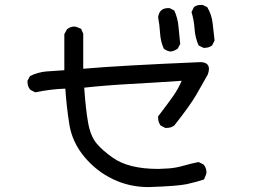

<svg xmlns="http://www.w3.org/2000/svg" viewBox="-20 -758 1040 782"><path d="M585 4Q507 4 439.5 -28.5Q372 -61 323 -120Q274 -179 262.5 -251Q251 -323 246 -397Q187 -395 123 -382L104 -392Q92 -405 92 -424V-429L102 -448Q133 -464 169 -467Q205 -470 242 -472V-619L253 -639Q267 -650 284 -650Q289 -650 310 -641L319 -621V-478Q467 -491 797 -505Q831 -504 831 -477Q831 -467 826 -454Q803 -413 779.5 -372Q756 -331 690 -247Q677 -237 659 -237H653L634 -247Q624 -261 624 -278V-284Q663 -335 684.5 -365.5Q706 -396 720 -429Q604 -421 510.5 -416Q417 -411 323 -401Q329 -313 339 -257.5Q349 -202 374.5 -172.5Q400 -143 439 -116Q503 -70 625 -70Q637 -70 666.5 -72Q696 -74 727 -83Q758 -92 789 -98L809 -88Q821 -74 821 -56Q821 -49 811 -27Q777 -16 740.5 -8Q704 0 585 4ZM675 -548Q659 -550 647 -560Q634 -589 632 -622.5Q630 -656 624 -688Q629 -725 665 -725H671L690 -715Q704 -684 707 -649.5Q710 -615 714 -579L704 -560Q690 -550 675 -548ZM812 -563H809L789 -573Q775 -604 772.5 -640Q770 -676 760 -709L770 -729Q781 -738 798 -738H805L824 -729Q842 -699 846 -664Q850 -629 854 -593L844 -573Q831 -563 812 -563Z"/></svg>

Font: Xiaolai Mono SC
Style: Regular
Weight: 400
Monospace: yes
Designer: LXGW / Nozomi Seto
Version: Version 3.113;September 30, 2024